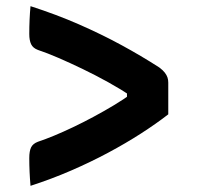

<svg xmlns="http://www.w3.org/2000/svg" viewBox="-20 -611 640 623"><path d="M526 -240Q486 -209 437 -177.5Q388 -146 331 -115.5Q274 -85 210.5 -57.5Q147 -30 79 -8Q77 -31 76 -53.5Q75 -76 75 -98Q75 -121 81 -133Q87 -145 103 -151Q127 -159 156 -171Q185 -183 217.5 -198.5Q250 -214 283.5 -232Q317 -250 349.5 -269.5Q382 -289 411 -310L392 -269V-336L412 -295Q373 -321 331.5 -344Q290 -367 248.5 -387Q207 -407 170 -423Q133 -439 103 -449Q87 -455 81 -467.5Q75 -480 75 -501Q75 -524 76 -547Q77 -570 79 -591Q163 -564 236 -532Q309 -500 373.5 -465Q438 -430 497 -392Q509 -383 515 -375Q521 -367 523.5 -359.5Q526 -352 526 -343Q526 -317 526 -291.5Q526 -266 526 -240Z"/></svg>

Font: Rec Mono Semicasual
Style: Bold
Weight: 700
Version: Version 1.085; ttfautohint (v1.8.4.7-5d5b)